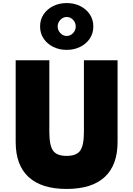

<svg xmlns="http://www.w3.org/2000/svg" viewBox="-20 -1219 872 1255"><path d="M415.5 16Q580 16 664.2 -61.8Q748.5 -139.5 748.5 -291V-825H528.5V-357Q528.5 -268 504 -234Q479.5 -200 415.5 -200Q351.5 -200 327 -234Q302.5 -268 302.5 -357V-825H82.5V-291Q82.5 -139.5 167 -61.8Q251.5 16 415.5 16ZM416 -893Q464.5 -893 504 -912.5Q543.5 -932 566.8 -966.5Q590 -1001 590 -1046Q590 -1091 566.8 -1125.5Q543.5 -1160 504 -1179.5Q464.5 -1199 416 -1199Q367.5 -1199 328 -1179.5Q288.5 -1160 265.2 -1125.5Q242 -1091 242 -1046Q242 -1001 265.2 -966.5Q288.5 -932 328 -912.5Q367.5 -893 416 -893ZM416 -984Q393 -984 375 -1002.2Q357 -1020.5 357 -1046Q357 -1071.5 375 -1089.8Q393 -1108 416 -1108Q439.5 -1108 457.2 -1089.8Q475 -1071.5 475 -1046Q475 -1020.5 457.2 -1002.2Q439.5 -984 416 -984Z"/></svg>

Font: Spartan Black
Style: Regular
Weight: 900
Designer: Matt Bailey, Mirko Velimirovic
Foundry: Matt Bailey
Version: Version 1.003; ttfautohint (v1.8.3)